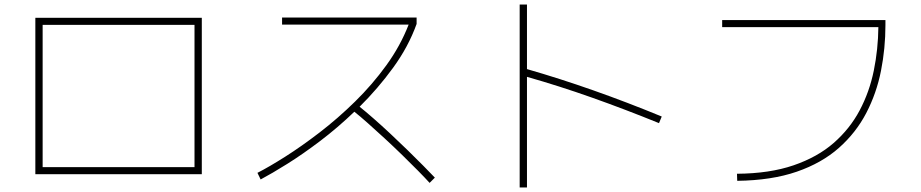

<svg xmlns="http://www.w3.org/2000/svg" viewBox="-20 -781 4040 842"><path d="M135 -17V-703H865V-17ZM167 -48H833V-672H167Z M1123 6 1109 -23Q1160 -49 1231 -94Q1302 -139 1381.5 -200Q1461 -261 1537 -335.5Q1613 -410 1674.5 -495Q1736 -580 1772 -673H1217V-704H1807V-676Q1771 -576 1704 -484Q1637 -392 1557 -313Q1582 -293 1617.5 -262Q1653 -231 1692 -194.5Q1731 -158 1768.5 -121.5Q1806 -85 1837 -53.5Q1868 -22 1887 -2L1864 21Q1845 0 1813.5 -32Q1782 -64 1744 -101Q1706 -138 1667 -174Q1628 -210 1593 -241Q1558 -272 1534 -291Q1461 -221 1384.5 -163Q1308 -105 1240 -62.5Q1172 -20 1123 6Z M2291 41H2259V-761H2291V-478Q2576 -396 2882 -270L2870 -241Q2720 -302 2576 -353Q2432 -404 2291 -444Z M3213 12 3212 -19Q3355 -20 3460 -56Q3565 -92 3636 -154Q3707 -216 3750 -297Q3793 -378 3812 -471.5Q3831 -565 3832 -662H3147V-693H3863V-671Q3863 -569 3843.5 -470.5Q3824 -372 3779 -285.5Q3734 -199 3659 -132.5Q3584 -66 3474 -28Q3364 10 3213 12Z"/></svg>

Font: Murecho ExtraLight
Style: Regular
Weight: 200
Designer: Neil Summerour
Foundry: Positype
Version: Version 1.010; ttfautohint (v1.8.3)